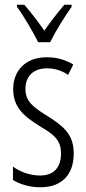

<svg xmlns="http://www.w3.org/2000/svg" viewBox="-20 -785 366 815"><path d="M142 -606H193C216 -653 254 -714 284 -756V-765H253C219 -724 198 -697 168 -655C141 -694 108 -737 83 -765H52V-756C81 -717 118 -653 142 -606ZM293 -134C293 -218 245 -252 179 -294C116 -333 88 -357 88 -408C88 -463 124 -495 179 -495C212 -495 244 -485 269 -467L291 -511C259 -531 221 -542 179 -542C88 -542 36 -485 36 -407C36 -327 84 -290 151 -248C211 -213 239 -189 239 -133C239 -74 208 -40 150 -40C107 -40 64 -56 35 -78V-21C61 -5 102 10 151 10C243 10 293 -44 293 -134Z"/></svg>

Font: Noto Sans Kannada ExtraCondensed Light
Style: Regular
Weight: 300
Width: 2
Designer: Jelle Bosma - Monotype Design Team
Foundry: Monotype Imaging Inc.
Version: Version 2.005